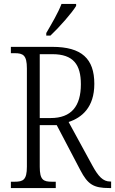

<svg xmlns="http://www.w3.org/2000/svg" viewBox="-20 -951 582 971"><path d="M214 -784V-771H235C280 -813 344 -886 365 -921V-931H291C274 -886 243 -834 214 -784ZM35 0H262V-32H243C199 -32 181 -41 181 -108V-318H267L386 -91C424 -18 453 0 533 0H542V-33H537C501 -33 477 -59 447 -114L327 -334C394 -356 457 -408 457 -527C457 -654 393 -714 245 -714H35V-682H54C97 -682 116 -672 116 -605V-108C116 -41 97 -32 54 -32H35ZM236 -354H181V-677H245C351 -677 389 -624 389 -525C389 -414 341 -354 236 -354Z"/></svg>

Font: Noto Serif Thai Condensed Light
Style: Regular
Weight: 300
Width: 3
Designer: Monotype Design Team
Foundry: Monotype Imaging Inc.
Version: Version 2.002